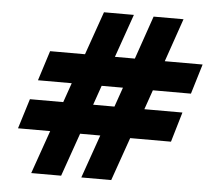

<svg xmlns="http://www.w3.org/2000/svg" viewBox="-52 -788 929 844"><g transform="rotate(5 412.5 -366.0)"><path d="M183 -191H41L82 -323H229L259 -409H110L152 -541H306L373 -732H505L438 -541H526L592 -732H724L658 -541H825L785 -409H617L587 -323H755L716 -191H536L469 0H337L404 -191H315L248 0H116ZM455 -323 485 -409H391L361 -323Z"/></g></svg>

Font: Exo Black
Style: Italic
Weight: 900
Italic angle: -9°
Designer: Natanael Gama
Foundry: Natanael Gama
Version: Version 1.500; ttfautohint (v1.6)